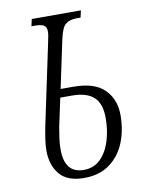

<svg xmlns="http://www.w3.org/2000/svg" viewBox="-83 -772 624 839"><g transform="rotate(-10 229.5 -352.0)"><path d="M222 10Q149 10 114.5 -30.5Q80 -71 80 -137Q80 -160 84.5 -189.5Q89 -219 95 -248L170 -603Q173 -617 175 -628.5Q177 -640 177 -648Q177 -670 163.5 -676.5Q150 -683 126 -683H110L117 -714H335L328 -683H311Q280 -683 262 -669Q244 -655 233 -603L188 -391H244Q339 -391 382.5 -347Q426 -303 426 -234Q426 -166 403.5 -111Q381 -56 335.5 -23Q290 10 222 10ZM227 -25Q272 -25 301.5 -54.5Q331 -84 345.5 -131Q360 -178 360 -232Q360 -296 328.5 -325Q297 -354 232 -354H180L153 -228Q148 -200 145 -177.5Q142 -155 142 -130Q142 -25 227 -25Z"/></g></svg>

Font: Noto Serif ExtraCondensed Light
Style: Italic
Weight: 300
Width: 2
Italic angle: -12°
Designer: Monotype Design Team
Foundry: Monotype Imaging Inc.
Version: Version 2.014; ttfautohint (v1.8.4.7-5d5b)